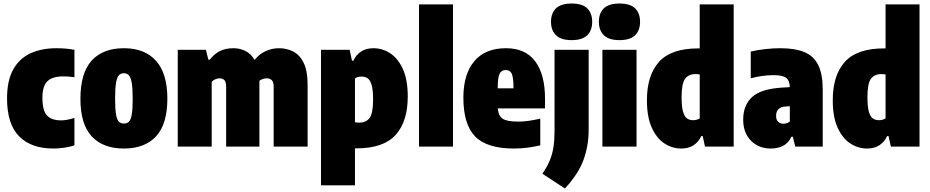

<svg xmlns="http://www.w3.org/2000/svg" viewBox="-20 -833 5284 1091"><path d="M283 11Q157 11 88.5 -58.5Q20 -128 20 -274Q20 -375 54.8 -437.8Q89.5 -500.5 152.8 -529.8Q216 -559 301 -559Q355 -559 403 -550V-394Q388 -396.5 371.5 -397.8Q355 -399 339 -399Q277 -399 249 -371Q221 -343 221 -277Q221 -203.5 247.5 -176.2Q274 -149 327 -149Q359.5 -149 403 -163V-7Q375.5 2 344 6.5Q312.5 11 283 11Z M684 11Q565.5 11 501.2 -58Q437 -127 437 -271Q437 -419 501.2 -489Q565.5 -559 684 -559Q802.5 -559 866.8 -487.2Q931 -415.5 931 -273Q931 -127.5 866.8 -58.2Q802.5 11 684 11ZM684 -131Q701 -131 712 -141Q723 -151 728.5 -181Q734 -211 734 -271Q734 -333 728.2 -364.2Q722.5 -395.5 711.2 -406.2Q700 -417 684 -417Q668 -417 656.8 -406.5Q645.5 -396 639.8 -365Q634 -334 634 -273Q634 -212 639.5 -181.5Q645 -151 656 -141Q667 -131 684 -131Z M990 0V-550H1150L1164 -494H1172Q1197 -526.5 1229.5 -542.8Q1262 -559 1306 -559Q1343 -559 1374.5 -543.5Q1406 -528 1426.5 -492.5Q1451.5 -524.5 1488 -541.8Q1524.5 -559 1565 -559Q1611 -559 1648 -539.2Q1685 -519.5 1706.5 -474Q1728 -428.5 1728 -352V0H1535V-341Q1535 -368 1523.8 -378Q1512.5 -388 1496 -388Q1473.5 -388 1454 -374Q1454 -369 1454 -364V0H1265V-341Q1265 -368 1254.8 -378Q1244.5 -388 1228 -388Q1216 -388 1203.2 -382.5Q1190.5 -377 1183 -368V0Z M1804 220V-550H1967L1980 -488H1988Q2003 -521 2031.5 -540Q2060 -559 2102 -559Q2153 -559 2197.5 -530Q2242 -501 2269.5 -440.2Q2297 -379.5 2297 -284Q2297 -143 2228.2 -66.5Q2159.5 10 2005 10H1997V220ZM2021 -136Q2060 -136 2080 -162.5Q2100 -189 2100 -267Q2100 -321 2092 -349.2Q2084 -377.5 2069.5 -387.8Q2055 -398 2035 -398Q2013.5 -398 1997 -388V-138Q2003 -137.5 2010.2 -136.8Q2017.5 -136 2021 -136Z M2361 0V-808H2554V0Z M2900 11Q2747 11 2680 -57.5Q2613 -126 2613 -278Q2613 -411 2674.8 -485Q2736.5 -559 2855 -559Q2966 -559 3021.5 -484.2Q3077 -409.5 3077 -272V-217H2808.5Q2812 -174.5 2836.5 -158.2Q2861 -142 2925 -142Q2956 -142 2987.2 -146.8Q3018.5 -151.5 3050 -159V-7Q3009.5 2 2974.2 6.5Q2939 11 2900 11ZM2854 -435Q2830 -435 2819.2 -415Q2808.5 -395 2808 -331H2898Q2897.5 -395 2887.5 -415Q2877.5 -435 2854 -435Z M3190 238 3062 154Q3089 115 3104 78.8Q3119 42.5 3125 2Q3131 -38.5 3131 -90V-550H3325V-98Q3325 -4.5 3295.5 75.8Q3266 156 3190 238ZM3228 -605Q3167.5 -605 3139.2 -632.8Q3111 -660.5 3111 -709Q3111 -758 3139.2 -785.5Q3167.5 -813 3228 -813Q3289 -813 3317 -785.5Q3345 -758 3345 -709Q3345 -660.5 3317 -632.8Q3289 -605 3228 -605Z M3403 0V-550H3597V0ZM3500 -605Q3439.5 -605 3411.2 -632.8Q3383 -660.5 3383 -709Q3383 -758 3411.2 -785.5Q3439.5 -813 3500 -813Q3561 -813 3589 -785.5Q3617 -758 3617 -709Q3617 -660.5 3589 -632.8Q3561 -605 3500 -605Z M3851 11Q3800 11 3755.5 -18Q3711 -47 3683.5 -107.8Q3656 -168.5 3656 -264Q3656 -405 3724.8 -481.5Q3793.5 -558 3948 -558H3956V-808H4149V0H3986L3973 -60H3965Q3950 -27 3921.5 -8Q3893 11 3851 11ZM3918 -150Q3939.5 -150 3956 -160V-410Q3950 -411 3943 -411.5Q3936 -412 3932 -412Q3893 -412 3873 -385.5Q3853 -359 3853 -281Q3853 -227 3861 -198.8Q3869 -170.5 3883.5 -160.2Q3898 -150 3918 -150Z M4360 11Q4290.5 11 4246.8 -34Q4203 -79 4203 -153Q4203 -235 4253.2 -281.2Q4303.5 -327.5 4421 -335L4468 -338Q4467 -375 4447.2 -390.5Q4427.5 -406 4375 -406Q4346 -406 4311.8 -401.5Q4277.5 -397 4246 -388V-540Q4283.5 -549 4328.5 -554Q4373.5 -559 4414 -559Q4498.5 -559 4551.8 -536.5Q4605 -514 4630 -462.2Q4655 -410.5 4655 -323V0H4499L4485 -56H4477Q4460 -19.5 4429.2 -4.2Q4398.5 11 4360 11ZM4390 -175Q4390 -152.5 4401.5 -141.2Q4413 -130 4431 -130Q4440 -130 4449.5 -132.8Q4459 -135.5 4468 -142V-229.5L4445 -228Q4390 -225 4390 -175Z M4907 11Q4856 11 4811.5 -18Q4767 -47 4739.5 -107.8Q4712 -168.5 4712 -264Q4712 -405 4780.8 -481.5Q4849.5 -558 5004 -558H5012V-808H5205V0H5042L5029 -60H5021Q5006 -27 4977.5 -8Q4949 11 4907 11ZM4974 -150Q4995.5 -150 5012 -160V-410Q5006 -411 4999 -411.5Q4992 -412 4988 -412Q4949 -412 4929 -385.5Q4909 -359 4909 -281Q4909 -227 4917 -198.8Q4925 -170.5 4939.5 -160.2Q4954 -150 4974 -150Z"/></svg>

Font: Encode Sans Condensed Condensed Black
Style: Regular
Weight: 900
Width: 3
Designer: Multiple Designers
Foundry: Impallari Type
Version: Version 3.000; ttfautohint (v1.8.3) -l 8 -r 50 -G 200 -x 14 